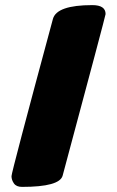

<svg xmlns="http://www.w3.org/2000/svg" viewBox="-20 -731 458 751"><path d="M66 0Q44 0 34.5 -13.5Q25 -27 25 -42Q25 -57 187 -657Q202 -711 341 -711Q393 -711 393 -676Q393 -670 225 -44Q213 0 66 0Z"/></svg>

Font: Titan One
Style: Regular
Weight: 400
Designer: Rodrigo Fuenzalida
Foundry: Rodrigo Fuenzalida
Version: Version 1.001